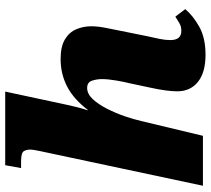

<svg xmlns="http://www.w3.org/2000/svg" viewBox="-56 -744 810 738"><g transform="rotate(-90 349.0 -375.0)"><path d="M507 10Q440 10 403.5 -19Q367 -48 367 -99Q367 -118 370.5 -144Q374 -170 381 -202L398 -282Q403 -301 408.5 -333Q414 -365 414 -389Q414 -407 408 -426Q402 -445 380 -445Q357 -445 337 -423.5Q317 -402 300 -368.5Q283 -335 271 -300Q259 -265 253 -238L196 0H4L137 -625Q139 -635 141 -645.5Q143 -656 143 -664Q143 -679 136.5 -689Q130 -699 97 -699H72L83 -760H366L313 -513Q310 -499 304.5 -478Q299 -457 294 -443H296Q337 -497 385.5 -522Q434 -547 491 -547Q539 -547 566.5 -530.5Q594 -514 605.5 -487Q617 -460 617 -429Q617 -403 610.5 -371.5Q604 -340 599 -314L579 -215Q573 -188 568.5 -166.5Q564 -145 564 -125Q564 -83 599 -83Q615 -83 626 -89Q637 -95 654 -106L683 -68Q659 -39 616 -14.5Q573 10 507 10Z"/></g></svg>

Font: Noto Serif Black
Style: Italic
Weight: 900
Italic angle: -12°
Designer: Monotype Design Team
Foundry: Monotype Imaging Inc.
Version: Version 2.013